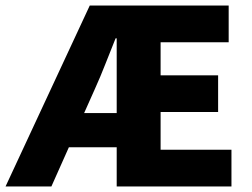

<svg xmlns="http://www.w3.org/2000/svg" viewBox="-37 -671 906 691"><path d="M-17 0 286 -651H786V-519H541V-400H748V-268H541V-132H796V0H383V-533H379Q360 -486 342 -440Q324 -394 305 -352L148 0ZM134 -141V-264H465V-141Z"/></svg>

Font: Mada ExtraBold
Style: Regular
Weight: 800
Designer: Khaled Hosny
Version: Version 1.5